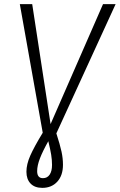

<svg xmlns="http://www.w3.org/2000/svg" viewBox="-20 -705 580 930"><path d="M253 -59Q271 -3 278 29.5Q285 62 285 93Q285 145 257.5 175Q230 205 185 205Q148 205 128 184Q108 163 108 127Q108 91 126.5 49Q145 7 187 -62L76 -685H136L225 -104L479 -685H540ZM214 -21Q187 27 173.5 62Q160 97 160 124Q160 158 188 158Q209 158 220.5 141Q232 124 232 94Q232 70 228 45Q224 20 214 -21Z"/></svg>

Font: Fira Sans Condensed Light
Style: Italic
Weight: 300
Width: 3
Italic angle: -8°
Designer: Carrois Corporate & Edenspiekermann AG
Foundry: Carrois Corporate GbR & Edenspiekermann AG
Version: Version 4.203